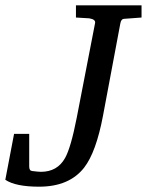

<svg xmlns="http://www.w3.org/2000/svg" viewBox="-62 -691 553 723"><path d="M471 -625 404 -620Q394 -619 391 -602L326 -256Q300 -118 255 -60Q199 12 85 12Q-3 12 -42 -14L-9 -187H48V-64Q48 -48 59 -47Q83 -44 92 -44Q154 -44 183 -96Q205 -135 227 -248L296 -604Q299 -618 274 -622Q249 -623 224 -625V-671H471Z"/></svg>

Font: Apparatus SIL
Style: Italic
Weight: 400
Italic angle: -11°
Version: Version 1.0